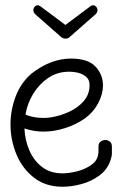

<svg xmlns="http://www.w3.org/2000/svg" viewBox="-20 -702 474 731"><path d="M124 -682Q128 -682 134 -678L229 -607L324 -678Q330 -682 334 -682Q341 -682 346 -676.5Q351 -671 351 -663Q351 -654 343 -647L244 -560Q239 -555 229 -555Q221 -555 214 -560L115 -647Q107 -655 107 -663Q107 -671 112 -676.5Q117 -682 124 -682ZM218 9Q154 9 109.5 -25.5Q65 -60 42.5 -114.5Q20 -169 20 -228Q20 -283 39.5 -334.5Q59 -386 99 -421Q137 -451 175 -465Q213 -479 250 -479Q315 -479 343.5 -448.5Q372 -418 372 -377Q372 -343 353.5 -308.5Q335 -274 303 -251Q270 -228 228.5 -214.5Q187 -201 145 -201Q108 -201 73 -213Q75 -168 92 -129Q109 -90 140.5 -66Q172 -42 218 -42Q241 -42 270.5 -49Q300 -56 324 -71.5Q348 -87 353 -110Q355 -117 355 -127Q355 -137 355 -144Q355 -157 363 -163Q371 -169 381 -169Q390 -169 398 -163Q406 -157 406 -144Q406 -130 406 -118.5Q406 -107 401 -93Q389 -56 358 -33.5Q327 -11 289.5 -1Q252 9 218 9ZM146 -253Q164 -253 179 -256Q212 -262 244.5 -277Q277 -292 299 -317.5Q321 -343 321 -378Q321 -400 305 -412Q289 -424 267 -427Q261 -428 255 -428.5Q249 -429 243 -429Q199 -429 164 -405.5Q129 -382 106.5 -345Q84 -308 77 -266Q92 -259 110 -256Q128 -253 146 -253Z"/></svg>

Font: Twinkle Star
Style: Regular
Weight: 400
Designer: Robert E. Leuschke
Foundry: Robert E. Leuschke
Version: Version 2.010; ttfautohint (v1.8.3)